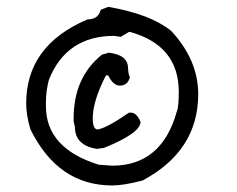

<svg xmlns="http://www.w3.org/2000/svg" viewBox="-20 -618 703 569"><path d="M300.8 -597.7Q425.8 -576.2 487.3 -526.4Q567.4 -440.4 567.4 -338.9Q567.4 -170.9 402.3 -83Q346.7 -68.4 312.5 -68.4Q152.3 -68.4 70.3 -234.4Q57.6 -276.4 57.6 -311.5Q57.6 -483.4 239.3 -560.5Q271.5 -560.5 278.3 -588.9ZM337.9 -508.8 318.4 -511.7Q176.8 -511.7 125 -381.8Q116.2 -348.6 116.2 -317.4V-302.7Q116.2 -178.7 272.5 -129.9L312.5 -127Q459 -127 503.9 -287.1Q509.8 -300.8 509.8 -345.7Q509.8 -483.4 365.2 -523.4H362.3ZM302.7 -461.9Q359.4 -455.1 359.4 -416Q361.3 -390.6 365.2 -390.6Q359.4 -364.3 335 -364.3Q315.4 -364.3 300.8 -394.5H293.9Q254.9 -318.4 254.9 -267.6Q254.9 -234.4 269.5 -234.4Q295.9 -238.3 362.3 -284.2H368.2Q384.8 -284.2 396.5 -256.8Q396.5 -223.6 288.1 -179.7L266.6 -176.8Q202.1 -187.5 202.1 -241.2L198.2 -258.8V-267.6Q198.2 -388.7 282.2 -456.1Z"/></svg>

Font: Sue Ellen Francisco
Style: Regular
Weight: 400
Designer: Kimberly Geswein
Foundry: Kimberly Geswein
Version: Version 1.002 2007